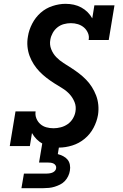

<svg xmlns="http://www.w3.org/2000/svg" viewBox="-20 -763 640 1003"><path d="M288 8Q265 8 244 3.5Q223 -1 204.5 -11Q186 -21 171.5 -35.5Q157 -50 147 -68L136 0H31L61 -181H166Q163 -162 170 -144.5Q177 -127 190.5 -115Q204 -103 222 -98Q240 -93 260 -93Q278 -93 297.5 -98Q317 -103 333.5 -114.5Q350 -126 360.5 -143.5Q371 -161 374 -179Q379 -206 369.5 -229.5Q360 -253 343.5 -271Q327 -289 305.5 -302Q284 -315 263.5 -328Q243 -341 223.5 -356Q204 -371 187 -388.5Q170 -406 156.5 -427Q143 -448 134.5 -471Q126 -494 123.5 -520Q121 -546 126 -573Q131 -606 148 -639Q165 -672 192 -696Q219 -720 254 -731.5Q289 -743 322 -743Q345 -743 365.5 -738.5Q386 -734 404.5 -724Q423 -714 437.5 -699.5Q452 -685 462 -667L473 -735H578L548 -554H443Q447 -573 439.5 -590.5Q432 -608 418.5 -619.5Q405 -631 387.5 -636.5Q370 -642 350 -642Q332 -642 313.5 -637Q295 -632 280 -620Q265 -608 255.5 -591Q246 -574 243 -556Q238 -530 247.5 -506Q257 -482 274 -464.5Q291 -447 311.5 -434Q332 -421 353 -407.5Q374 -394 393.5 -379Q413 -364 430 -346.5Q447 -329 460 -308.5Q473 -288 482 -264.5Q491 -241 493.5 -215Q496 -189 492 -163Q486 -128 468.5 -95Q451 -62 422 -38Q393 -14 357.5 -3Q322 8 288 8ZM92 220 105 144H220Q228 144 236 143Q244 142 251.5 139.5Q259 137 265.5 131Q272 125 273 117Q275 109 271 102Q267 95 260 91.5Q253 88 245 87Q237 86 229 86H184L214 -93H304L282 42Q297 46 310.5 53Q324 60 333 71Q342 82 345 97.5Q348 113 345 129Q343 143 336 157.5Q329 172 318.5 183Q308 194 294 201Q280 208 265.5 212.5Q251 217 236 218.5Q221 220 207 220Z"/></svg>

Font: Iosevka Etoile
Style: Bold Italic
Weight: 700
Italic angle: -9°
Designer: Belleve Invis
Foundry: Belleve Invis
Version: Version 28.1.0; ttfautohint (v1.8.4)